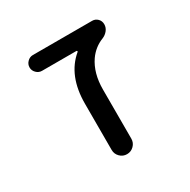

<svg xmlns="http://www.w3.org/2000/svg" viewBox="-125 -664 751 760"><g transform="rotate(-30 250.0 -284.0)"><path d="M278.3 -468.8Q280.3 -469.7 279.3 -472.2Q278.3 -474.6 276.4 -474.6H119.1Q104.5 -474.6 93.8 -485.4Q83 -496.1 83 -510.7Q83 -525.4 93.8 -536.1Q104.5 -546.9 119.1 -546.9H389.6Q404.3 -546.9 414.6 -536.6Q424.8 -526.4 424.8 -511.2Q424.8 -496.1 415 -483.9Q405.3 -471.7 390.6 -465.8Q350.6 -450.2 325.2 -414.1Q291 -364.3 291 -290V-65.4Q291 -46.9 277.8 -33.7Q264.6 -20.5 246.1 -20.5Q227.5 -20.5 214.4 -33.7Q201.2 -46.9 201.2 -65.4V-276.4Q201.2 -404.3 278.3 -468.8Z"/></g></svg>

Font: Rounded-X Mgen+ 2m regular
Style: Regular
Weight: 400
Designer: [Source Han Sans]
Ryoko NISHIZUKA  (kana & ideographs); Paul D. Hunt (Latin, Greek & Cyrillic); Wenlong ZHANG  (bopomofo
Version: Version 1.059.20150602